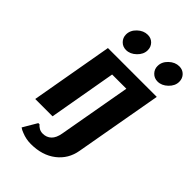

<svg xmlns="http://www.w3.org/2000/svg" viewBox="-270 -807 1098 1098"><g transform="rotate(45 279.0 -257.5)"><path d="M151 -628Q151 -662 179 -688.5Q207 -715 241 -715Q268 -715 285.5 -697Q303 -679 303 -652Q303 -619 275 -592Q247 -565 214 -565Q187 -565 169 -583.5Q151 -602 151 -628ZM406 -628Q406 -662 434 -688.5Q462 -715 496 -715Q523 -715 540.5 -697Q558 -679 558 -652Q558 -619 530 -592Q502 -565 469 -565Q442 -565 424 -583.5Q406 -602 406 -628ZM134 185Q117 179 105 170L155 85H165Q172 94 179 98Q194 110 215 110Q246 110 266.5 90.5Q287 71 294 30L372 -410H257L185 0H45L133 -500H528L434 30Q421 107 361 153.5Q301 200 209 200Q170 200 134 185Z"/></g></svg>

Font: Scada
Style: Bold Italic
Weight: 700
Italic angle: -10°
Version: Version 4.000